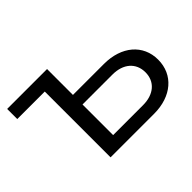

<svg xmlns="http://www.w3.org/2000/svg" viewBox="-113 -785 1007 1007"><g transform="rotate(-45 390.5 -281.5)"><path d="M309 -371V-563H13V-488H217V0H540C669 0 756 -74 756 -186C756 -297 669 -371 539 -371ZM309 -300H531C611 -300 662 -256 662 -186C662 -117 611 -73 531 -73H309Z"/></g></svg>

Font: Bounded Light
Style: Regular
Weight: 300
Designer: Vlad Churkin
Version: Version 3.0